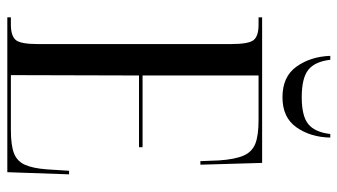

<svg xmlns="http://www.w3.org/2000/svg" viewBox="-224 -722 945 538"><g transform="rotate(90 249.0 -452.5)"><path d="M28 0V-10H49Q79 -10 91 -23Q103 -36 103 -86V-626Q103 -677 91.5 -690.5Q80 -704 49 -704H28V-714H436L441 -541H431L429 -593Q426 -638 415.5 -662Q405 -686 382 -695Q359 -704 316 -704H191V-379H392V-369H191L190 -10H344Q386 -10 408.5 -18.5Q431 -27 441 -49Q451 -71 454 -110L458 -173H468L462 0ZM252 -771Q194 -771 166 -810.5Q138 -850 136 -905H147Q152 -862 175 -843.5Q198 -825 252 -825Q305 -825 327.5 -843.5Q350 -862 355 -905H365Q364 -850 336.5 -810.5Q309 -771 252 -771Z"/></g></svg>

Font: Noto Serif Display ExtraCondensed
Style: Regular
Weight: 400
Width: 2
Designer: Monotype Design Team
Foundry: Monotype Imaging Inc.
Version: Version 2.009